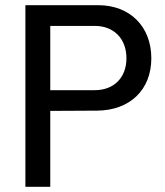

<svg xmlns="http://www.w3.org/2000/svg" viewBox="-20 -721 637 741"><path d="M359 -701H78V0H174V-293L355 -294C481 -295 564 -374 564 -496C564 -618 482 -701 359 -701ZM346 -373H174V-621H346C419 -621 468 -572 468 -496C468 -421 419 -373 346 -373Z"/></svg>

Font: Arthouse Owned Medium
Style: Regular
Weight: 500
Designer: Jeremy Tribby
Foundry: Tribby Type
Version: Version 1.000;PS 001.000;hotconv 1.0.88;makeotf.lib2.5.64775